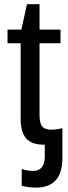

<svg xmlns="http://www.w3.org/2000/svg" viewBox="-20 -666 318 894"><path d="M270.5 69.8Q270.5 207.5 147 207.5Q115.2 207.5 81.1 199.2V121.1Q108.4 129.9 132.8 129.9Q188.5 129.9 188.5 63V7.8Q126.5 8.3 101.3 -22Q76.2 -52.2 76.2 -111.8V-464.4H15.1V-528.3H79.6L105.5 -646.5H164.1V-528.3H261.7V-464.4H164.1V-130.9Q164.1 -92.8 176.5 -77.4Q189 -62 219.7 -62Q236.3 -62 270.5 -68.8Z"/></svg>

Font: Arimo
Style: Regular
Weight: 400
Designer: Steve Matteson
Foundry: Monotype Imaging Inc.
Version: Version 1.33